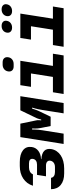

<svg xmlns="http://www.w3.org/2000/svg" viewBox="782 -1610 835 2440"><g transform="rotate(-90 1200.0 -390.5)"><path d="M59 -390Q84 -469 150 -513Q216 -557 310 -557H361Q459 -557 510.5 -516Q562 -475 551 -403Q543 -352 502 -321Q461 -290 398 -287L397 -283Q543 -273 525 -157Q519 -120 498.5 -89.5Q478 -59 446 -37.5Q414 -16 371.5 -4.5Q329 7 278 7H216Q122 7 69 -37Q16 -81 15 -160H160Q163 -136 182.5 -123Q202 -110 234 -110H296Q329 -110 350.5 -125.5Q372 -141 377 -168Q381 -194 364.5 -209Q348 -224 315 -224H179L197 -338H327Q358 -338 377 -351.5Q396 -365 400 -389Q404 -415 389 -427.5Q374 -440 343 -440H292Q261 -440 238 -427.5Q215 -415 204 -390Z M677 -550H848L890 -347Q892 -339 892.5 -328.5Q893 -318 892 -308Q891 -297 890 -285H900Q903 -297 906 -308Q909 -318 912.5 -328.5Q916 -339 920 -347L1018 -550H1197L1110 0H979L1022 -270Q1027 -298 1031.5 -321.5Q1036 -345 1041 -362Q1047 -383 1052 -400H1039Q1034 -383 1028 -366Q1023 -352 1016.5 -334.5Q1010 -317 1002 -302L936 -165H818L791 -302Q788 -317 787 -334Q786 -351 786 -366Q786 -383 787 -400H773Q773 -383 773 -362Q772 -345 770.5 -321.5Q769 -298 764 -270L721 0H590Z M1225 0 1247 -136H1442L1486 -415H1316L1337 -550H1647L1582 -136H1737L1715 0ZM1512 -705Q1517 -737 1540.5 -756Q1564 -775 1598 -775H1628Q1662 -775 1679.5 -755.5Q1697 -736 1692 -704Q1687 -672 1663.5 -653.5Q1640 -635 1605 -635H1576Q1542 -635 1524.5 -654Q1507 -673 1512 -705Z M2005 -723Q2010 -752 2033 -770Q2056 -788 2090 -788Q2124 -788 2142 -770Q2160 -752 2155 -723Q2150 -692 2126.5 -673.5Q2103 -655 2069 -655Q2035 -655 2017.5 -673.5Q2000 -692 2005 -723ZM2215 -723Q2220 -752 2243 -770Q2266 -788 2300 -788Q2334 -788 2352 -770Q2370 -752 2365 -723Q2360 -692 2336.5 -673.5Q2313 -655 2279 -655Q2245 -655 2227.5 -673.5Q2210 -692 2215 -723ZM1825 0 1847 -136H2042L2086 -415H1916L1937 -550H2247L2182 -136H2337L2315 0Z"/></g></svg>

Font: JetBrains Mono ExtraBold
Style: Italic
Weight: 800
Designer: Philipp Nurullin, Konstantin Bulenkov
Foundry: JetBrains
Version: Version 1.000; ttfautohint (v1.8.3)